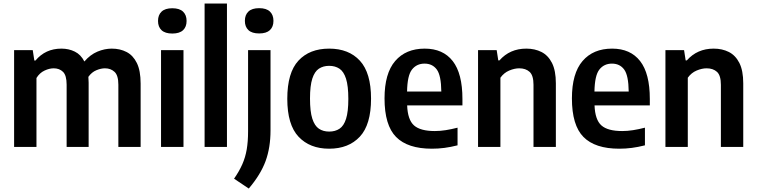

<svg xmlns="http://www.w3.org/2000/svg" viewBox="-20 -828 4264 1082"><path d="M59.5 0V-545.5H164.5L173.5 -487H180Q236 -554 326 -554Q367.5 -554 401.5 -537.2Q435.5 -520.5 455.5 -481.5Q488.5 -520 529 -537Q569.5 -554 610 -554Q656.5 -554 693.2 -535Q730 -516 751.2 -473Q772.5 -430 772.5 -357V0H647V-350.5Q647 -403 625.5 -423Q604 -443 571.5 -443Q549 -443 523 -432.2Q497 -421.5 478 -395Q479.5 -379.5 479.5 -362.5V0H355.5V-350.5Q355.5 -403 335.2 -423Q315 -443 282.5 -443Q258 -443 230.8 -430.2Q203.5 -417.5 185.5 -388.5V0Z M887.5 0V-545.5H1014V0ZM951 -639Q910.5 -639 890.5 -657.8Q870.5 -676.5 870.5 -710Q870.5 -743.5 890.5 -762.5Q910.5 -781.5 951 -781.5Q991.5 -781.5 1011.5 -762.5Q1031.5 -743.5 1031.5 -710Q1031.5 -676.5 1011.5 -657.8Q991.5 -639 951 -639Z M1133 0V-808H1259V0Z M1382 234.5 1299 179Q1328 137.5 1345.5 97.8Q1363 58 1370.5 13.5Q1378 -31 1378 -87V-545.5H1504.5V-93Q1504.5 3.5 1476.8 79.5Q1449 155.5 1382 234.5ZM1440.5 -639.5Q1400 -639.5 1380 -658.2Q1360 -677 1360 -710.5Q1360 -744 1380 -763Q1400 -782 1440.5 -782Q1481 -782 1501 -763Q1521 -744 1521 -710.5Q1521 -677 1501 -658.2Q1481 -639.5 1440.5 -639.5Z M1835 10Q1726 10 1662.5 -57.5Q1599 -125 1599 -271Q1599 -418.5 1661.8 -486.2Q1724.5 -554 1835 -554Q1945.5 -554 2008.2 -485.8Q2071 -417.5 2071 -272Q2071 -125.5 2007.8 -57.8Q1944.5 10 1835 10ZM1835 -86.5Q1869 -86.5 1893.2 -102.5Q1917.5 -118.5 1930.2 -158.5Q1943 -198.5 1943 -270.5Q1943 -344 1930 -384.5Q1917 -425 1892.8 -441Q1868.5 -457 1835 -457Q1801.5 -457 1777.2 -441Q1753 -425 1740 -385Q1727 -345 1727 -272.5Q1727 -199.5 1740 -159.2Q1753 -119 1777 -102.8Q1801 -86.5 1835 -86.5Z M2414 10Q2277.5 10 2212.2 -56Q2147 -122 2147 -273.5Q2147 -414.5 2207 -484.2Q2267 -554 2373.5 -554Q2476.5 -554 2531.2 -484Q2586 -414 2586 -270V-234H2274.5Q2277.5 -153 2313.2 -121.2Q2349 -89.5 2430.5 -89.5Q2460 -89.5 2491.8 -94.5Q2523.5 -99.5 2558.5 -108.5V-9Q2519 1 2484.2 5.5Q2449.5 10 2414 10ZM2372.5 -469.5Q2328 -469.5 2301.8 -436.2Q2275.5 -403 2274 -312H2467Q2466 -403 2441.5 -436.2Q2417 -469.5 2372.5 -469.5Z M2674 0V-545.5H2779L2788 -487.5H2794.5Q2853 -554 2946 -554Q2994 -554 3031.5 -535Q3069 -516 3090.8 -473Q3112.5 -430 3112.5 -358.5V0H2986.5V-350Q2986.5 -403 2964.5 -423Q2942.5 -443 2906 -443Q2879.5 -443 2849.8 -430.5Q2820 -418 2800 -390V0Z M3470 10Q3333.5 10 3268.2 -56Q3203 -122 3203 -273.5Q3203 -414.5 3263 -484.2Q3323 -554 3429.5 -554Q3532.5 -554 3587.2 -484Q3642 -414 3642 -270V-234H3330.5Q3333.5 -153 3369.2 -121.2Q3405 -89.5 3486.5 -89.5Q3516 -89.5 3547.8 -94.5Q3579.5 -99.5 3614.5 -108.5V-9Q3575 1 3540.2 5.5Q3505.5 10 3470 10ZM3428.5 -469.5Q3384 -469.5 3357.8 -436.2Q3331.5 -403 3330 -312H3523Q3522 -403 3497.5 -436.2Q3473 -469.5 3428.5 -469.5Z M3730 0V-545.5H3835L3844 -487.5H3850.5Q3909 -554 4002 -554Q4050 -554 4087.5 -535Q4125 -516 4146.8 -473Q4168.5 -430 4168.5 -358.5V0H4042.5V-350Q4042.5 -403 4020.5 -423Q3998.5 -443 3962 -443Q3935.5 -443 3905.8 -430.5Q3876 -418 3856 -390V0Z"/></svg>

Font: Encode Sans SemiCondensed SemiCondensed SemiBold
Style: Regular
Weight: 600
Width: 4
Designer: Multiple Designers
Foundry: Impallari Type
Version: Version 3.000; ttfautohint (v1.8.3) -l 8 -r 50 -G 200 -x 14 